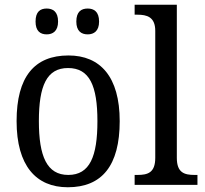

<svg xmlns="http://www.w3.org/2000/svg" viewBox="-20 -780 865 810"><path d="M350 -635C376 -635 398 -649 398 -689C398 -731 376 -744 350 -744C323 -744 302 -731 302 -689C302 -649 323 -635 350 -635ZM177 -635C203 -635 225 -649 225 -689C225 -731 203 -744 177 -744C150 -744 130 -731 130 -689C130 -649 150 -635 177 -635ZM266 10C410 10 485 -81 485 -269C485 -456 403 -546 269 -546C125 -546 50 -456 50 -269C50 -81 132 10 266 10ZM268 -42C178 -42 144 -120 144 -269C144 -418 177 -493 267 -493C358 -493 391 -418 391 -269C391 -120 359 -42 268 -42Z M548 0H813V-42H801C758 -42 726 -51 726 -114V-760H548V-718H560C599 -718 635 -709 635 -650V-114C635 -51 603 -42 560 -42H548Z"/></svg>

Font: Noto Serif Sinhala SemiCondensed
Style: Regular
Weight: 400
Width: 4
Designer: Jelle Bosma - Monotype Design Team
Foundry: Monotype Imaging Inc.
Version: Version 2.007